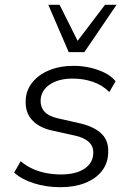

<svg xmlns="http://www.w3.org/2000/svg" viewBox="-20 -771 547 799"><path d="M231 8Q172 8 120.5 -8.5Q69 -25 39 -53L66 -100Q90 -80 117 -68Q144 -56 173.5 -50.5Q203 -45 234 -45Q294 -45 330 -68Q366 -91 368 -131Q370 -160 351.5 -178.5Q333 -197 295 -206L196 -228Q142 -240 113 -272Q84 -304 87 -355Q89 -396 114.5 -428Q140 -460 184.5 -478.5Q229 -497 287 -497Q321 -497 354.5 -489.5Q388 -482 416 -468Q444 -454 461 -433L435 -388Q406 -417 366.5 -430.5Q327 -444 283 -444Q224 -444 187.5 -419.5Q151 -395 149 -354Q148 -326 164.5 -307Q181 -288 219 -279L316 -257Q374 -243 404 -213Q434 -183 430 -131Q428 -89 402.5 -57.5Q377 -26 333 -9Q289 8 231 8ZM266 -554 181 -751H228L303 -601L417 -751H465L331 -554Z"/></svg>

Font: Nunito Sans 10pt Light
Style: Italic
Weight: 300
Italic angle: -9°
Designer: Vernon Adams
Foundry: Vernon Adams
Version: Version 3.101;gftools[0.9.27]